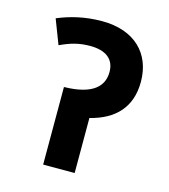

<svg xmlns="http://www.w3.org/2000/svg" viewBox="-98 -711 696 789"><g transform="rotate(15 250.5 -316.0)"><path d="M240 -632C166 -632 105 -616 52 -594L92 -490C135 -510 170 -521 219 -521C285 -521 323 -493 323 -438C323 -377 280 -332 158 -330V0H292V-234C396 -260 458 -323 458 -432C458 -551 380 -632 240 -632Z"/></g></svg>

Font: Noto Sans
Style: Bold Italic
Weight: 700
Italic angle: -12°
Designer: Monotype Design Team
Foundry: Monotype Imaging Inc.
Version: Version 2.013